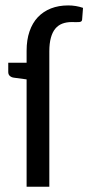

<svg xmlns="http://www.w3.org/2000/svg" viewBox="-20 -706 334 726"><path d="M80.6 0V-405.8L33.7 -412.1Q23.9 -413.1 17.6 -418.5Q11.2 -423.8 11.2 -433.6V-468.8H80.6V-514.2Q80.6 -555.2 91.6 -587.2Q102.5 -619.1 123 -640.9Q143.6 -662.6 172.6 -674.1Q201.7 -685.5 237.8 -685.5Q267.1 -685.5 293.9 -676.3L290.5 -631.8Q290 -627 287.1 -625Q284.2 -623 279.1 -622.6Q273.9 -622.1 266.8 -622.3Q259.8 -622.6 251.5 -622.6Q231.4 -622.6 215.8 -616.7Q200.2 -610.8 189.2 -597.7Q178.2 -584.5 172.4 -563.2Q166.5 -542 166.5 -511.7V0Z"/></svg>

Font: Carlito
Style: Regular
Weight: 400
Designer: Lukasz Dziedzic
Foundry: tyPoland Lukasz Dziedzic
Version: Version 1.103; Beta1; all basic design good, some composites